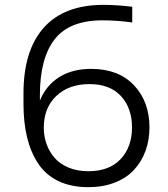

<svg xmlns="http://www.w3.org/2000/svg" viewBox="-20 -755 694 794"><path d="M345.2 19Q273.9 19 221.4 -6.3Q168.9 -31.7 137.9 -78.6Q106.9 -125.5 92 -187Q77.1 -248.5 77.1 -326.2V-368.2Q77.1 -546.4 161.1 -640.6Q245.1 -734.9 408.2 -734.9Q461.4 -734.9 526.9 -727.1V-662.1Q463.9 -670.9 403.8 -670.9Q267.1 -670.9 206.1 -592.5Q145 -514.2 145 -361.8V-338.9Q170.9 -402.3 225.3 -436.3Q279.8 -470.2 356.9 -470.2Q470.2 -470.2 534.2 -402.3Q598.1 -334.5 598.1 -228Q598.1 -175.8 581.8 -131.1Q565.4 -86.4 534.4 -52.7Q503.4 -19 454.8 0Q406.2 19 345.2 19ZM345.2 -46.9Q432.1 -46.9 479 -97.2Q525.9 -147.5 525.9 -228Q525.9 -308.1 480.2 -357.7Q434.6 -407.2 350.1 -407.2Q264.6 -407.2 212.9 -358.2Q161.1 -309.1 161.1 -227.1Q161.1 -190.9 172.6 -158.9Q184.1 -127 206.1 -101.8Q228 -76.7 263.9 -61.8Q299.8 -46.9 345.2 -46.9Z"/></svg>

Font: Sora Light
Style: Regular
Weight: 300
Designer: Jonathan Barnbrook, Julián Moncada
Foundry: Barnbrook Fonts
Version: Version 2.000